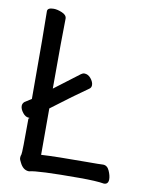

<svg xmlns="http://www.w3.org/2000/svg" viewBox="-82 -772 665 848"><g transform="rotate(10 250.0 -348.0)"><path d="M107 15Q80 15 65 -17Q58 -29 58 -37Q58 -46 61 -52.5Q64 -59 64 -214Q68 -216 68 -217Q68 -218 65 -218Q50 -218 37.5 -234Q25 -250 25 -264Q25 -275 34 -283L64 -302Q64 -627 62 -695Q62 -711 90 -711Q107 -711 128 -702Q149 -693 149 -677Q147 -603 147 -363Q251 -442 258.5 -447.5Q266 -453 273 -453Q290 -453 302.5 -437.5Q315 -422 315 -408Q315 -396 305 -390Q247 -350 147 -274V-66Q213 -70 349 -70Q411 -70 424 -71Q443 -71 452.5 -49.5Q462 -28 462 -12Q462 11 442 11Q408 5 332 5Q142 5 107 15Z"/></g></svg>

Font: LXGW WenKai Mono TC
Style: Bold
Weight: 700
Designer: LXGW / Fontworks Inc.
Foundry: LXGW / Fontworks Inc.
Version: Version 1.330